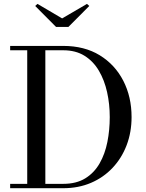

<svg xmlns="http://www.w3.org/2000/svg" viewBox="-20 -992 771 1012"><path d="M313.5 -750Q425 -750 505.5 -700.8Q586 -651.5 629.8 -566.5Q673.5 -481.5 673.5 -375Q673.5 -295 647.5 -226.8Q621.5 -158.5 573.5 -107.5Q525.5 -56.5 459.5 -28.2Q393.5 0 313.5 0H33.5V-23H123.5V-727H33.5V-750ZM219 -23H313.5Q382.5 -23 429.5 -52Q476.5 -81 505 -130.8Q533.5 -180.5 546 -243.8Q558.5 -307 558.5 -375Q558.5 -443 544.5 -506.2Q530.5 -569.5 501.2 -619.2Q472 -669 425.5 -698Q379 -727 313.5 -727H219ZM275.5 -850 165.5 -960.5 177.5 -971.5 307.5 -895 438.5 -971.5 450.5 -960.5 340.5 -850Z"/></svg>

Font: BodoniModa 10 Custom
Style: Regular
Weight: 400
Designer: Owen Earl
Foundry: indestructible type
Version: Version 2.005